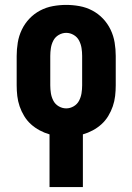

<svg xmlns="http://www.w3.org/2000/svg" viewBox="-20 -548 540 783"><path d="M182 215V0Q161 -6 141.5 -16.5Q122 -27 106 -41.5Q90 -56 78.5 -75Q67 -94 60 -114.5Q53 -135 50.5 -156.5Q48 -178 48 -200V-320Q48 -347 52.5 -374.5Q57 -402 69 -427Q81 -452 100 -472Q119 -492 143.5 -505Q168 -518 195.5 -523Q223 -528 250 -528Q277 -528 304.5 -523Q332 -518 356.5 -505Q381 -492 400 -472Q419 -452 431 -427Q443 -402 447.5 -374.5Q452 -347 452 -320V-200Q452 -178 449.5 -156.5Q447 -135 440 -114.5Q433 -94 421.5 -75Q410 -56 394 -41.5Q378 -27 358.5 -16.5Q339 -6 318 0V215ZM250 -106Q266 -106 280.5 -114.5Q295 -123 302.5 -137.5Q310 -152 312.5 -168Q315 -184 315 -200V-320Q315 -336 312.5 -352Q310 -368 302.5 -382.5Q295 -397 280.5 -405.5Q266 -414 250 -414Q234 -414 219.5 -405.5Q205 -397 197.5 -382.5Q190 -368 187.5 -352Q185 -336 185 -320V-200Q185 -184 187.5 -168Q190 -152 197.5 -137.5Q205 -123 219.5 -114.5Q234 -106 250 -106Z"/></svg>

Font: Iosevka SS04 Heavy
Style: Regular
Weight: 900
Monospace: yes
Designer: Belleve Invis
Foundry: Belleve Invis
Version: Version 19.0.0; ttfautohint (v1.8.4)